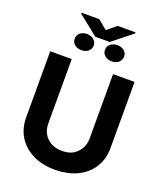

<svg xmlns="http://www.w3.org/2000/svg" viewBox="-184 -1162 1096 1290"><g transform="rotate(20 364.5 -516.5)"><path d="M217 -727.3V-268.1Q217 -235.4 228 -209Q239 -182.5 258.7 -163.9Q278.4 -145.2 305.6 -135.1Q332.7 -125 364.7 -125Q399.1 -125 425.4 -134.6Q451.7 -144.2 472.3 -165.5Q512.4 -206.7 512.4 -268.1V-727.3H666.2V-255Q666.2 -212 655.4 -175.6Q644.5 -139.2 624.8 -109.7Q605.1 -80.3 577.6 -57.7Q550.1 -35.2 516.5 -20.1Q483 -5 444.4 2.7Q405.9 10.3 364.7 10.3Q272.7 10.3 206.3 -23.1Q172.2 -39.8 145.8 -63.2Q119.3 -86.6 100.9 -115.9Q82.4 -145.2 72.8 -180.2Q63.2 -215.2 63.2 -255V-727.3ZM299.4 -1042.6 365.1 -988.3 431.1 -1042.6H558.2V-1034.8L417.3 -922.6H313.9L171.9 -1036.2V-1042.6ZM474.1 -920.5Q489 -920.5 501.6 -916Q514.2 -911.6 523.3 -903.9Q532.3 -896.3 537.3 -885.8Q542.3 -875.4 542.3 -862.9Q542.3 -850.9 537.3 -840.2Q532.3 -829.5 523.3 -821.6Q514.2 -813.6 501.6 -809.1Q489 -804.7 474.1 -804.7Q458.1 -804.7 445.5 -809.3Q432.9 -813.9 423.8 -821.7Q414.8 -829.5 410 -840.2Q405.2 -850.9 405.2 -862.9Q405.2 -874.6 410 -885.1Q414.8 -895.6 423.8 -903.4Q432.9 -911.2 445.5 -915.8Q458.1 -920.5 474.1 -920.5ZM255.7 -921.2Q271.7 -921.2 284.3 -916.5Q296.9 -911.9 305.9 -904.1Q315 -896.3 319.8 -885.7Q324.6 -875 324.6 -862.9Q324.6 -850.5 319.6 -840Q314.6 -829.5 305.6 -821.7Q296.5 -813.9 283.9 -809.7Q271.3 -805.4 256 -805.4Q241.1 -805.4 228.7 -809.8Q216.3 -814.3 207.4 -821.9Q198.5 -829.5 193.5 -840.2Q188.6 -850.9 188.6 -863.3Q188.6 -875.7 193.4 -886.2Q198.2 -896.7 207 -904.5Q215.9 -912.3 228.3 -916.7Q240.8 -921.2 255.7 -921.2Z"/></g></svg>

Font: Inter P
Style: Bold
Weight: 700
Designer: Rasmus Andersson
Foundry: rsms
Version: Version 3.018;git-588b23468